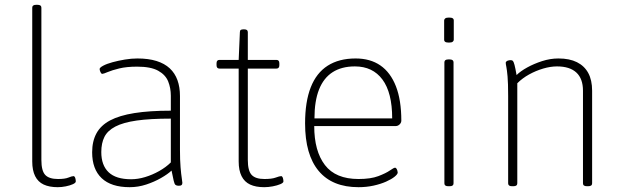

<svg xmlns="http://www.w3.org/2000/svg" viewBox="-20 -772 2575 798"><path d="M220 6Q185 6 161.5 -5Q138 -16 126 -40Q114 -64 114 -101V-740Q114 -746 118 -749Q122 -752 130 -752H136Q144 -752 148 -749Q152 -746 152 -740V-107Q152 -62 168 -45Q184 -28 221 -28Q250 -28 264.5 -34Q279 -40 286 -40Q288 -40 290 -37.5Q292 -35 293 -31.5Q294 -28 294.5 -24.5Q295 -21 295 -18Q295 -12 283 -6.5Q271 -1 253.5 2.5Q236 6 220 6Z M519 6Q442 6 402.5 -31.5Q363 -69 363 -139Q363 -185 381 -218Q399 -251 437.5 -271.5Q476 -292 538.5 -302Q601 -312 690 -312V-374Q690 -406 679 -433.5Q668 -461 637.5 -478Q607 -495 550 -495Q506 -495 475.5 -487.5Q445 -480 427.5 -472.5Q410 -465 405 -465Q403 -465 401 -467Q399 -469 397.5 -472.5Q396 -476 395 -479.5Q394 -483 394 -485Q394 -491 409 -499Q424 -507 448 -513.5Q472 -520 499 -524.5Q526 -529 551 -529Q597 -529 630.5 -518.5Q664 -508 685.5 -488Q707 -468 717.5 -439Q728 -410 728 -373V-150Q728 -106 730.5 -76.5Q733 -47 735.5 -31.5Q738 -16 738 -12Q738 -9 737 -6.5Q736 -4 734 -2.5Q732 -1 729 -0.5Q726 0 722 0Q714 0 709.5 -3.5Q705 -7 702 -20.5Q699 -34 693 -63Q677 -48 649 -32Q621 -16 587.5 -5Q554 6 519 6ZM525 -27Q553 -27 583 -36Q613 -45 641.5 -61Q670 -77 690 -97V-279Q604 -279 548 -271Q492 -263 459.5 -246Q427 -229 414 -203Q401 -177 401 -140Q401 -85 431.5 -56Q462 -27 525 -27Z M1078 6Q1043 6 1019.5 -5Q996 -16 984 -40Q972 -64 972 -101V-487H892Q880 -487 880 -501V-509Q880 -523 892 -523H972L977 -638Q977 -645 980.5 -647.5Q984 -650 992 -650H995Q1003 -650 1006.5 -647Q1010 -644 1010 -638V-523H1129Q1141 -523 1141 -509V-501Q1141 -487 1129 -487H1010V-107Q1010 -62 1026 -45Q1042 -28 1079 -28Q1110 -28 1126 -34Q1142 -40 1149 -40Q1151 -40 1153 -37.5Q1155 -35 1156 -31.5Q1157 -28 1157.5 -24.5Q1158 -21 1158 -18Q1158 -12 1145 -6.5Q1132 -1 1113.5 2.5Q1095 6 1078 6Z M1470 6Q1361 6 1304.5 -61.5Q1248 -129 1248 -259Q1248 -349 1271.5 -409Q1295 -469 1342 -499Q1389 -529 1458 -529Q1519 -529 1561 -500Q1603 -471 1625.5 -413.5Q1648 -356 1648 -270Q1648 -265 1645 -260Q1642 -255 1636.5 -251.5Q1631 -248 1625 -248H1286Q1286 -144 1330.5 -86Q1375 -28 1470 -28Q1521 -28 1552.5 -40Q1584 -52 1600.5 -63.5Q1617 -75 1622 -75Q1625 -75 1627.5 -71.5Q1630 -68 1631.5 -63Q1633 -58 1633 -55Q1633 -48 1620 -37.5Q1607 -27 1584.5 -17Q1562 -7 1532.5 -0.5Q1503 6 1470 6ZM1287 -280H1610Q1610 -387 1569.5 -441.5Q1529 -496 1455 -496Q1400 -496 1362.5 -472Q1325 -448 1306 -400Q1287 -352 1287 -280Z M1843 2Q1835 2 1831 -1Q1827 -4 1827 -10V-513Q1827 -519 1831 -522Q1835 -525 1843 -525H1849Q1857 -525 1861 -522Q1865 -519 1865 -513V-10Q1865 -4 1861 -1Q1857 2 1849 2ZM1846 -595Q1835 -595 1830.5 -598Q1826 -601 1826 -607V-687Q1826 -692 1830.5 -695.5Q1835 -699 1846 -699Q1857 -699 1861.5 -696Q1866 -693 1866 -687V-607Q1866 -602 1861.5 -598.5Q1857 -595 1846 -595Z M2108 2Q2100 2 2096 -1Q2092 -4 2092 -10V-373Q2092 -427 2089.5 -454.5Q2087 -482 2084.5 -494Q2082 -506 2082 -511Q2082 -514 2084 -516Q2086 -518 2089 -519.5Q2092 -521 2096 -521.5Q2100 -522 2103 -522Q2109 -522 2112 -518.5Q2115 -515 2118.5 -502Q2122 -489 2127 -460Q2143 -476 2171 -491.5Q2199 -507 2233 -518Q2267 -529 2301 -529Q2347 -529 2378 -513.5Q2409 -498 2425 -468.5Q2441 -439 2441 -395V-10Q2441 -4 2437 -1Q2433 2 2424 2H2420Q2411 2 2407 -1Q2403 -4 2403 -10V-395Q2403 -445 2375.5 -470.5Q2348 -496 2295 -496Q2268 -496 2237.5 -487Q2207 -478 2179 -462.5Q2151 -447 2130 -426V-10Q2130 -4 2126 -1Q2122 2 2114 2Z"/></svg>

Font: Asap Thin
Style: Regular
Weight: 250
Designer: Pablo Cosgaya
Foundry: Omnibus-Type
Version: Version 3.001